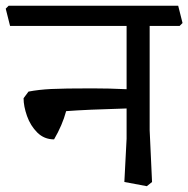

<svg xmlns="http://www.w3.org/2000/svg" viewBox="-35 -619 654 667"><path d="M484.9 -167 493.2 13.2 475.1 27.8 397 13.2 404.8 -137.2V-242.2Q264.6 -238.3 194.8 -232.9Q181.6 -184.1 152.8 -134.8Q118.7 -134.8 94.7 -158.4Q70.8 -182.1 58.8 -216.1Q46.9 -250 46.9 -277.8L64 -300.8Q99.1 -307.6 142.6 -309.8Q186 -312 285.2 -312Q343.3 -312 404.8 -309.1V-528.8H0L-15.1 -588.9L-4.9 -599.1H584L599.1 -539.1L588.9 -528.8H484.9Z"/></svg>

Font: Sura
Style: Regular
Weight: 400
Designer: Carolina Giovagnoli
Foundry: Huerta Tipografica
Version: Version 1.003;PS 001.002;hotconv 1.0.70;makeotf.lib2.5.58329